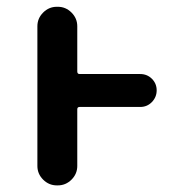

<svg xmlns="http://www.w3.org/2000/svg" viewBox="-20 -568 540 569"><path d="M148.4 -18.6Q125 -18.6 107.9 -35.6Q90.8 -52.7 90.8 -76.2V-490.2Q90.8 -513.7 107.9 -530.8Q125 -547.9 148.4 -547.9H151.4Q174.8 -547.9 191.9 -530.8Q209 -513.7 209 -490.2V-356.4Q209 -348.6 215.8 -348.6H395.5Q416 -348.6 430.2 -334.5Q444.3 -320.3 444.3 -300.3Q444.3 -280.3 430.2 -265.6Q416 -251 395.5 -251H215.8Q209 -251 209 -244.1V-76.2Q209 -52.7 191.9 -35.6Q174.8 -18.6 151.4 -18.6Z"/></svg>

Font: Rounded Mgen+ 1m medium
Style: Regular
Weight: 500
Designer: [Source Han Sans]
Ryoko NISHIZUKA  (kana & ideographs); Paul D. Hunt (Latin, Greek & Cyrillic); Wenlong ZHANG  (bopomofo
Version: Version 1.059.20150602